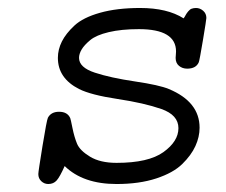

<svg xmlns="http://www.w3.org/2000/svg" viewBox="-20 -457 565 481"><path d="M76 -21Q76 -27 86.5 -91.5Q97 -156 100 -162Q108 -177 128 -177Q149 -177 156 -161Q157 -159 161.5 -136.5Q166 -114 173 -97Q180 -80 205.5 -64.5Q231 -49 272 -49Q352 -49 389.5 -76Q427 -103 427 -136Q427 -169 384 -184Q341 -199 274.5 -209Q208 -219 178 -234Q125 -261 125 -312Q125 -333 135 -353Q145 -373 166.5 -393Q188 -413 230.5 -425Q273 -437 331 -437Q399 -437 440 -411Q441 -412 443 -415.5Q445 -419 445.5 -420Q446 -421 448 -424Q450 -427 451.5 -428.5Q453 -430 455 -432Q457 -434 459.5 -435Q462 -436 465 -436.5Q468 -437 471 -437Q481 -437 489 -430Q497 -423 497 -412Q497 -408 488.5 -357Q480 -306 478 -301Q471 -285 449 -285Q437 -285 428.5 -292Q420 -299 420 -312Q420 -314 420.5 -319.5Q421 -325 421 -328Q421 -384 328 -384Q284 -384 252.5 -376.5Q221 -369 206 -356.5Q191 -344 184.5 -333Q178 -322 178 -312Q178 -288 217.5 -275Q257 -262 318 -253Q379 -244 403 -234Q480 -202 480 -137Q480 -114 469.5 -91Q459 -68 436.5 -46Q414 -24 371.5 -10Q329 4 272 4Q188 4 142 -41Q130 -14 122 -5Q114 4 101 4Q91 4 83.5 -3Q76 -10 76 -21Z"/></svg>

Font: CMU Typewriter Text
Style: LightOblique
Weight: 200
Italic angle: -9.46001°
Version: Version 0.7.0